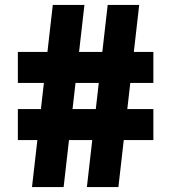

<svg xmlns="http://www.w3.org/2000/svg" viewBox="-20 -760 696 780"><path d="M333 0 417.5 -740H545.5L461 0ZM52.5 -191V-317H603V-191ZM110 0 194.5 -740H323L238.5 0ZM52.5 -423V-549H603V-423Z"/></svg>

Font: Encode Sans SC SemiExpanded
Style: Bold
Weight: 700
Width: 6
Designer: Multiple Designers
Foundry: Impallari Type
Version: Version 3.002